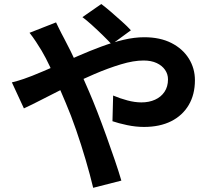

<svg xmlns="http://www.w3.org/2000/svg" viewBox="-20 -853 1040 939"><path d="M526.1 -636.1Q509 -654.8 483 -680.2Q457 -705.7 430 -730.1Q403 -754.6 383.1 -769.2L475.3 -833.3Q493.6 -819.9 521 -796.4Q548.4 -772.8 575.8 -748.2Q603.3 -723.6 620.2 -704.9ZM254.1 -743.5Q258.9 -734.1 265.8 -719.2Q272.8 -704.2 280.7 -689.4Q288.7 -674.6 293.7 -664.8Q324.6 -606.7 356.7 -537.2Q388.8 -467.6 415.8 -404.5Q433.3 -364.2 455.5 -307.3Q477.6 -250.3 499.9 -188.4Q522.2 -126.4 541.7 -69.3Q561.2 -12.2 573.5 30.3L435.7 65.5Q420.7 2.5 399 -71.1Q377.4 -144.8 352.4 -217.1Q327.4 -289.5 301.6 -349.6Q281.6 -396.7 262.4 -441.7Q243.1 -486.7 223.8 -528.1Q204.5 -569.6 183.4 -605.4Q172.5 -623.6 156.1 -648.7Q139.6 -673.8 124.4 -692.6ZM38.1 -450.1Q67.7 -457.2 96.3 -467.1Q125 -477 137.4 -482.3Q191.9 -504.2 248.6 -529.3Q305.3 -554.4 362.5 -579.5Q419.6 -604.5 475.6 -625.2Q531.5 -645.9 584.5 -658.4Q637.5 -670.9 685.4 -670.9Q763 -670.9 818.3 -642.7Q873.6 -614.5 903.5 -566.6Q933.3 -518.7 933.3 -460.7Q933.3 -390.7 902.9 -339.3Q872.5 -287.9 816.9 -260Q761.2 -232.2 684.3 -232.2Q643.7 -232.2 601.2 -241.2Q558.8 -250.2 530 -260.2L533.3 -385.8Q566.9 -371.5 603.1 -361.9Q639.3 -352.2 671.5 -352.2Q709.2 -352.2 738.4 -365.5Q767.7 -378.7 784.6 -404Q801.6 -429.2 801.6 -465Q801.6 -490.4 787.2 -511.3Q772.8 -532.2 746.3 -544.6Q719.7 -557.1 682.1 -557.1Q633.2 -557.1 571.4 -538.4Q509.5 -519.8 441.9 -490.8Q374.3 -461.9 309.3 -429.4Q244.3 -397 189.2 -368.4Q134.1 -339.9 96.9 -322.9Z"/></svg>

Font: Noto Sans TC
Style: Regular
Weight: 100
Designer: Ryoko NISHIZUKA 西塚涼子 (kana, bopomofo & ideographs); Paul D. Hunt (Latin, Greek & Cyrillic); Sandoll Communications 산돌커뮤니
Foundry: Adobe
Version: Version 2.004;hotconv 1.0.118;makeotfexe 2.5.65603